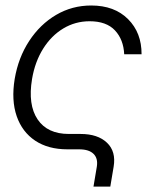

<svg xmlns="http://www.w3.org/2000/svg" viewBox="-20 -546 554 702"><path d="M321.8 136.2 334 63.5Q338.9 33.2 322 16.6Q305.2 0 269.5 0H226.6Q156.2 0 108.6 -31.7Q61 -63.5 41 -121.3Q21 -179.2 33.7 -257.3Q46.9 -335.4 86.7 -396.2Q126.5 -457 185.1 -491.5Q243.7 -525.9 313.5 -525.9Q398.4 -525.9 448.2 -476.1Q498 -426.3 497.6 -347.7H434.1Q431.6 -401.4 400.4 -434.8Q369.1 -468.3 307.6 -468.3Q255.4 -468.3 211.4 -441.9Q167.5 -415.5 137.7 -367.9Q107.9 -320.3 97.2 -257.3Q81.5 -163.1 117.4 -109.6Q153.3 -56.2 231.9 -56.2H274.9Q337.4 -56.2 371.1 -24.2Q404.8 7.8 395.5 63.5L383.3 136.2Z"/></svg>

Font: Inter Display Light
Style: Italic
Weight: 300
Italic angle: -9.39999°
Designer: Rasmus Andersson
Foundry: rsms
Version: Version 4.000;git-a52131595